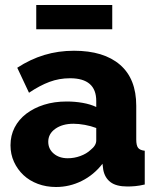

<svg xmlns="http://www.w3.org/2000/svg" viewBox="-20 -738 626 768"><path d="M204 10Q165 10 131.5 -2.5Q98 -15 74 -37.5Q50 -60 36 -90.5Q22 -121 22 -157Q22 -196 38.5 -228Q55 -260 85 -283Q115 -306 156 -319Q197 -332 247 -332Q280 -332 311 -326.5Q342 -321 365 -310V-334Q365 -425 260 -425Q217 -425 178 -410.5Q139 -396 96 -367L49 -467Q101 -501 157 -518Q213 -535 276 -535Q395 -535 460 -479Q525 -423 525 -315V-180Q525 -156 532.5 -146.5Q540 -137 559 -135V0Q538 5 521 6.5Q504 8 490 8Q445 8 422 -9.5Q399 -27 393 -59L390 -83Q355 -38 306.5 -14Q258 10 204 10ZM251 -105Q277 -105 301.5 -114Q326 -123 342 -138Q365 -156 365 -176V-226Q344 -234 319.5 -238.5Q295 -243 274 -243Q230 -243 201.5 -223Q173 -203 173 -171Q173 -142 195 -123.5Q217 -105 251 -105ZM125 -621V-718H429V-621Z"/></svg>

Font: Boldmen
Style: Bold
Weight: 700
Designer: Matt McInerney, Pablo Impallari, Rodrigo Fuenzalida
Foundry: LIVING CONCEPT
Version: Version 1.000